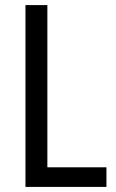

<svg xmlns="http://www.w3.org/2000/svg" viewBox="-20 -734 457 754"><path d="M80 0H398V-77H166V-714H80Z"/></svg>

Font: Noto Sans Kannada Condensed
Style: Regular
Weight: 400
Width: 3
Designer: Jelle Bosma - Monotype Design Team
Foundry: Monotype Imaging Inc.
Version: Version 2.005